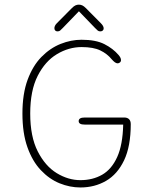

<svg xmlns="http://www.w3.org/2000/svg" viewBox="-20 -796 659 826"><path d="M326 10.5Q280.5 10.5 236.2 -7.5Q192 -25.5 155.8 -63.8Q119.5 -102 98 -162.5Q76.5 -223 76.5 -307.5Q76.5 -392.5 98.8 -452.8Q121 -513 158.2 -551Q195.5 -589 240.5 -607Q285.5 -625 331 -625Q392 -625 429 -606.2Q466 -587.5 490 -559.5Q495.5 -553 498 -547.8Q500.5 -542.5 500.5 -537.5Q500.5 -531 495.8 -527.2Q491 -523.5 486 -523.5Q480.5 -523.5 474.2 -528Q468 -532.5 461 -540.5Q441 -565 411.2 -579.2Q381.5 -593.5 331 -593.5Q276 -593.5 225.2 -563.2Q174.5 -533 142.2 -469.8Q110 -406.5 110 -307.5Q110 -208.5 142.2 -145Q174.5 -81.5 224 -51.2Q273.5 -21 326 -21Q379 -21 419.8 -44.5Q460.5 -68 484.2 -120.5Q508 -173 510 -260H345Q331 -260 324.8 -263.8Q318.5 -267.5 318.5 -275Q318.5 -282.5 324.8 -286.5Q331 -290.5 345 -290.5H514Q528 -290.5 535.2 -283.2Q542.5 -276 542.5 -262Q542.5 -166.5 513.8 -106.2Q485 -46 436 -17.8Q387 10.5 326 10.5ZM414 -696Q426 -684 426 -674Q426 -668 422 -664.5Q418 -661 411.5 -661Q405 -661 400.5 -664.5Q396 -668 388.5 -676L319.5 -747.5L250 -675.5Q242.5 -667.5 238.2 -664.2Q234 -661 227 -661Q221 -661 217.5 -664.8Q214 -668.5 214 -675Q214 -679.5 216.5 -685Q219 -690.5 224.5 -696L289.5 -761.5Q297.5 -769.5 304.5 -772.8Q311.5 -776 319 -776Q327 -776 334 -772.8Q341 -769.5 349 -761.5Z"/></svg>

Font: Sono ExtraLight Monospace ExtraLight
Style: Regular
Weight: 250
Version: Version 2.112